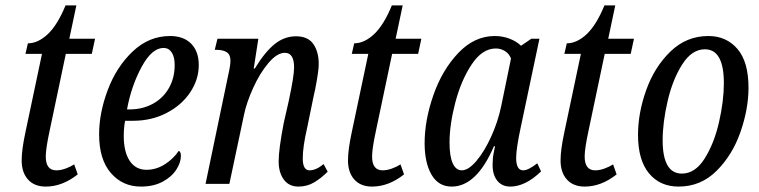

<svg xmlns="http://www.w3.org/2000/svg" viewBox="-20 -679 2803 709"><path d="M60 -87Q60 -126 74 -191L135 -480H74L83 -519Q120 -519 156 -552.5Q192 -586 222 -659H262L236 -536H331L319 -480H223L163 -195Q149 -130 149 -101Q149 -50 188 -50Q204 -50 222 -56.5Q240 -63 254 -72L267 -35Q210 10 149 10Q107 10 83.5 -16Q60 -42 60 -87Z M346 -183Q346 -262 378 -347Q410 -432 470 -489Q530 -546 608 -546Q658 -546 686 -517.5Q714 -489 714 -439Q714 -385 682 -337.5Q650 -290 594.5 -261.5Q539 -233 472 -233H442Q437 -208 437 -177Q437 -118 459 -85Q481 -52 521 -52Q557 -52 589 -72.5Q621 -93 640 -122Q648 -119 648 -103Q648 -79 631 -52.5Q614 -26 580.5 -8Q547 10 500 10Q433 10 389.5 -40Q346 -90 346 -183ZM459 -275Q506 -275 544 -295.5Q582 -316 603.5 -353.5Q625 -391 625 -439Q625 -469 614 -485.5Q603 -502 584 -502Q541 -502 503 -432Q465 -362 449 -275Z M1009 -83Q1009 -128 1028 -226L1046 -305Q1066 -398 1066 -430Q1066 -484 1032 -484Q1003 -484 971 -446Q939 -408 914.5 -353.5Q890 -299 881 -255L827 0H739L823 -403Q831 -437 831 -455Q831 -477 817.5 -486Q804 -495 780 -495H773L783 -536H934L917 -426H921Q958 -487 994 -516Q1030 -545 1073 -545Q1117 -545 1137 -516.5Q1157 -488 1157 -442Q1157 -417 1144 -350L1138 -323L1114 -206Q1098 -137 1098 -94Q1098 -50 1123 -50Q1147 -50 1175 -73L1190 -45Q1166 -21 1140 -5.5Q1114 10 1082 10Q1047 10 1028 -16Q1009 -42 1009 -83Z M1265 -87Q1265 -126 1279 -191L1340 -480H1279L1288 -519Q1325 -519 1361 -552.5Q1397 -586 1427 -659H1467L1441 -536H1536L1524 -480H1428L1368 -195Q1354 -130 1354 -101Q1354 -50 1393 -50Q1409 -50 1427 -56.5Q1445 -63 1459 -72L1472 -35Q1415 10 1354 10Q1312 10 1288.5 -16Q1265 -42 1265 -87Z M1548 -150Q1548 -235 1580.5 -328Q1613 -421 1672.5 -483.5Q1732 -546 1807 -546Q1836 -546 1862 -536Q1888 -526 1904 -510L1942 -536H1972L1904 -214Q1886 -131 1886 -96Q1886 -50 1912 -50Q1931 -50 1964 -76L1978 -46Q1920 10 1864 10Q1834 10 1816.5 -11.5Q1799 -33 1799 -70Q1799 -95 1803 -114Q1807 -133 1808 -139H1804Q1740 10 1648 10Q1599 10 1573.5 -34Q1548 -78 1548 -150ZM1831 -288 1867 -463Q1860 -481 1844.5 -490.5Q1829 -500 1811 -500Q1761 -500 1722 -441.5Q1683 -383 1661.5 -301Q1640 -219 1640 -153Q1640 -101 1652 -75.5Q1664 -50 1685 -50Q1710 -50 1739.5 -85Q1769 -120 1794 -175Q1819 -230 1831 -288Z M2050 -87Q2050 -126 2064 -191L2125 -480H2064L2073 -519Q2110 -519 2146 -552.5Q2182 -586 2212 -659H2252L2226 -536H2321L2309 -480H2213L2153 -195Q2139 -130 2139 -101Q2139 -50 2178 -50Q2194 -50 2212 -56.5Q2230 -63 2244 -72L2257 -35Q2200 10 2139 10Q2097 10 2073.5 -16Q2050 -42 2050 -87Z M2336 -181Q2336 -262 2366.5 -347Q2397 -432 2456 -489Q2515 -546 2596 -546Q2662 -546 2703 -498.5Q2744 -451 2744 -355Q2744 -277 2714.5 -192Q2685 -107 2626.5 -48.5Q2568 10 2486 10Q2417 10 2376.5 -39Q2336 -88 2336 -181ZM2653 -372Q2653 -497 2583 -497Q2535 -497 2499.5 -441.5Q2464 -386 2445.5 -306.5Q2427 -227 2427 -161Q2427 -38 2498 -38Q2547 -38 2582 -93.5Q2617 -149 2635 -227.5Q2653 -306 2653 -372Z"/></svg>

Font: Noto Serif Cond
Style: Italic
Weight: 400
Width: 3
Italic angle: -12°
Designer: Monotype Design Team
Foundry: Monotype Imaging Inc.
Version: Version 1.001